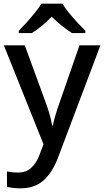

<svg xmlns="http://www.w3.org/2000/svg" viewBox="-20 -879 567 1046"><path d="M1 -632H115L227 -326Q240 -291 249.5 -258.5Q259 -226 264 -195H268Q273 -221 283.5 -256Q294 -291 307 -327L413 -632H527L296 -20Q267 58 218.5 102.5Q170 147 92 147Q67 147 49 144.5Q31 142 18 139V55Q28 57 44 59Q60 61 77 61Q123 61 151 34.5Q179 8 195 -35L217 -93ZM320 -859Q333 -837 355.5 -809.5Q378 -782 402.5 -755.5Q427 -729 445 -711V-699H372Q346 -715 317.5 -738Q289 -761 262 -788Q208 -733 154 -699H82V-711Q101 -730 124.5 -756Q148 -782 170 -809.5Q192 -837 206 -859Z"/></svg>

Font: Noto Sans Telugu UI Medium
Style: Regular
Weight: 500
Designer: Jelle Bosma - Monotype Design Team
Foundry: Monotype Imaging Inc.
Version: Version 2.005; ttfautohint (v1.8.4.7-5d5b)